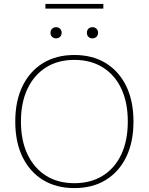

<svg xmlns="http://www.w3.org/2000/svg" viewBox="-20 -951 760 981"><path d="M360 -670Q453 -670 520.5 -628.5Q588 -587 625 -511Q662 -435 662 -330Q662 -225 625 -149Q588 -73 520.5 -31.5Q453 10 360 10Q267 10 199.5 -31.5Q132 -73 95 -149Q58 -225 58 -330Q58 -435 95 -511Q132 -587 199.5 -628.5Q267 -670 360 -670ZM360 -645Q276 -645 215 -606.5Q154 -568 120.5 -497.5Q87 -427 87 -330Q87 -233 120.5 -162.5Q154 -92 215 -53.5Q276 -15 360 -15Q444 -15 505.5 -53.5Q567 -92 600 -162.5Q633 -233 633 -330Q633 -427 600 -497.5Q567 -568 505.5 -606.5Q444 -645 360 -645ZM266 -812Q279 -812 287 -804Q295 -796 295 -784Q295 -771 287 -763Q279 -755 266 -755Q254 -755 246 -763Q238 -771 238 -784Q238 -796 246 -804Q254 -812 266 -812ZM452 -812Q465 -812 473 -804Q481 -796 481 -784Q481 -771 473 -763Q465 -755 452 -755Q439 -755 431.5 -763Q424 -771 424 -784Q424 -796 431.5 -804Q439 -812 452 -812ZM508 -931V-907H212V-931Z"/></svg>

Font: Work Sans ExtraLight
Style: Regular
Weight: 200
Designer: Wei Huang
Foundry: Wei Huang
Version: Version 2.010; ttfautohint (v1.8.3)